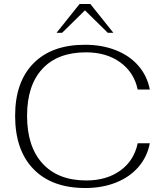

<svg xmlns="http://www.w3.org/2000/svg" viewBox="-20 -935 813 965"><path d="M56 -353Q56 -523 148 -616.5Q240 -710 407 -710Q493 -710 562.5 -682.5Q632 -655 676 -604Q720 -553 733 -485H672Q654 -571 584.5 -621.5Q515 -672 412 -672Q270 -672 193 -589Q116 -506 116 -353Q116 -198 194 -113Q272 -28 414 -28Q516 -28 585 -78Q654 -128 672 -215H733Q720 -147 676 -96Q632 -45 563 -17.5Q494 10 409 10Q241 10 148.5 -85Q56 -180 56 -353ZM380 -915H434L550 -770H522L407 -883L292 -770H264Z"/></svg>

Font: Fahkwang ExtraLight
Style: Regular
Weight: 275
Designer: Suppakit Chalermlarp | Katatrad Co.,Ltd.
Foundry: Cadson Demak Co.,Ltd.
Version: Version 1.000; ttfautohint (v1.6)